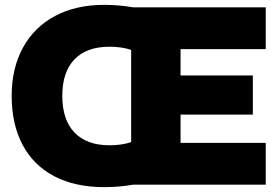

<svg xmlns="http://www.w3.org/2000/svg" viewBox="-20 -759 1146 789"><path d="M28 -365Q28 -479 74.5 -563.5Q121 -648 206.5 -693.5Q292 -739 408 -739Q469 -739 526 -729H1072V-557H722V-449H1019V-288H722V-172H1072V0H526Q469 10 408 10Q289 10 203.5 -34.5Q118 -79 73 -163.5Q28 -248 28 -365ZM519 -175V-554Q480 -567 430 -567Q336 -567 286 -515Q236 -463 236 -365Q236 -267 286 -214.5Q336 -162 430 -162Q480 -162 519 -175Z"/></svg>

Font: Mona Sans Black
Style: Regular
Weight: 900
Designer: Deni Anggara
Foundry: GitHub
Version: Version 2.000